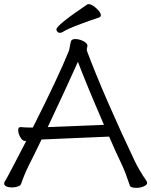

<svg xmlns="http://www.w3.org/2000/svg" viewBox="-21 -900 732 929"><path d="M67 -270Q67 -285 78 -285H80Q104 -283 119 -283H138Q263 -531 312 -653Q315 -661 317 -676Q321 -700 325 -705Q330 -711 344 -711Q361 -711 379 -702.5Q397 -694 401 -684L402 -680Q402 -675 400.5 -670Q399 -665 399 -660Q399 -655 400 -653Q441 -543 503.5 -400Q566 -257 629 -125Q637 -107 654 -77.5Q671 -48 687 -26Q691 -18 691 -16Q691 -5 674 2Q657 9 638 9Q626 9 617 6Q608 3 607 -3Q587 -63 571 -98Q537 -169 507 -239L180 -225Q143 -148 118 -99Q108 -79 98 -55Q88 -31 81 -10Q78 -2 65 2.5Q52 7 36 7Q21 7 10 2Q-1 -3 -1 -12Q-1 -18 3 -23Q18 -47 106 -218H99Q88 -218 77.5 -236Q67 -254 67 -270ZM482 -296Q393 -502 356 -601Q304 -484 210 -285ZM402 -879Q404 -880 408 -880Q423 -880 445 -860Q467 -840 467 -826Q467 -819 460 -816L416 -801Q405 -797 373.5 -785.5Q342 -774 319 -764Q296 -754 280 -744Q274 -741 269 -741Q262 -741 257 -746Q252 -751 252 -758Q252 -778 402 -879Z"/></svg>

Font: Iansui 0.93
Style: Regular
Weight: 400
Designer: But Ko / Fontworks Inc.
Foundry: zi-hi.com / Fontworks Inc.
Version: Version 0.931